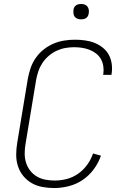

<svg xmlns="http://www.w3.org/2000/svg" viewBox="-20 -944 640 972"><path d="M254 8Q224 8 194.5 2.5Q165 -3 140.5 -17Q116 -31 98 -53Q80 -75 71 -102.5Q62 -130 62 -160Q62 -190 67 -220L121 -546Q126 -573 135 -599.5Q144 -626 160.5 -650Q177 -674 200 -692.5Q223 -711 249.5 -722.5Q276 -734 304 -738.5Q332 -743 359 -743Q385 -743 410.5 -739.5Q436 -736 458.5 -727Q481 -718 500 -703Q519 -688 530.5 -667Q542 -646 545.5 -621Q549 -596 545 -570L544 -565H502L503 -569Q506 -589 503 -609Q500 -629 490.5 -645.5Q481 -662 466 -673.5Q451 -685 433 -692Q415 -699 395 -702Q375 -705 355 -705Q333 -705 310.5 -701Q288 -697 266.5 -687Q245 -677 226.5 -661Q208 -645 195 -625.5Q182 -606 174.5 -584Q167 -562 163 -540L109 -214Q105 -190 105 -166Q105 -142 112 -120Q119 -98 133 -80Q147 -62 166.5 -50.5Q186 -39 209.5 -34.5Q233 -30 258 -30Q288 -30 318.5 -38Q349 -46 375.5 -64.5Q402 -83 421.5 -110Q441 -137 451 -167L491 -156Q479 -120 455 -87.5Q431 -55 398.5 -33Q366 -11 328 -1.5Q290 8 254 8ZM391 -846Q381 -846 372.5 -849Q364 -852 358.5 -859Q353 -866 352 -875.5Q351 -885 352 -895Q353 -901 356 -907Q359 -913 365 -917Q371 -921 377.5 -922.5Q384 -924 390 -924Q400 -924 408.5 -921Q417 -918 422.5 -911Q428 -904 429.5 -894.5Q431 -885 429 -875Q428 -869 425 -863Q422 -857 416.5 -853Q411 -849 404 -847.5Q397 -846 391 -846Z"/></svg>

Font: Iosevka Extralight Extended
Style: Italic
Weight: 200
Width: 7
Italic angle: -9°
Monospace: yes
Designer: Belleve Invis
Foundry: Belleve Invis
Version: Version 32.5.0; ttfautohint (v1.8.4)